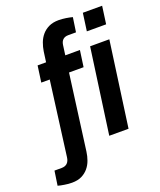

<svg xmlns="http://www.w3.org/2000/svg" viewBox="-249 -832 927 1114"><g transform="rotate(-20 215.0 -274.5)"><path d="M30.8 -424.8 44.9 -525.9H97.2L106 -589.8Q109.9 -616.2 119.4 -641.6Q128.9 -667 145.8 -686.8Q162.6 -706.5 188 -718.8Q213.4 -731 249 -731Q259.3 -731 271 -730Q282.7 -729 293.9 -727.3Q305.2 -725.6 315.4 -723.4Q325.7 -721.2 333 -719.2L319.8 -629.9H272Q251.5 -629.9 239.3 -619.1Q227.1 -608.4 224.1 -586.9L215.8 -525.9H306.2L292 -424.8H202.1L140.1 41Q136.7 67.4 127.7 92.5Q118.7 117.7 102.1 137.7Q85.4 157.7 60.8 169.9Q36.1 182.1 1 182.1Q-9.8 182.1 -21.7 181.2Q-33.7 180.2 -45.2 178.2Q-56.6 176.3 -67.1 174.3Q-77.6 172.4 -85 169.9L-71.8 81.1H-27.8Q-5.4 81.1 7.3 68.8Q20 56.6 22.9 33.2L83 -424.8ZM515.1 -723.1 500 -613.8H380.9L396 -723.1ZM487.8 -525.9 415 0H295.9L369.1 -525.9Z"/></g></svg>

Font: Archivo Narrow
Style: Bold Italic
Weight: 700
Italic angle: -8°
Designer: Hector Gatti
Foundry: Hector Gatti
Version: 1.002; ttfautohint (v0.8)